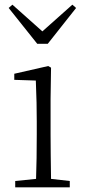

<svg xmlns="http://www.w3.org/2000/svg" viewBox="-20 -800 365 820"><path d="M278 0V-27L198 -36C197 -109 196 -173 196 -226V-377L198 -511L186 -518L41 -485V-459L133 -456C136 -388 137 -330 137 -281V-226C137 -155 136 -91 134 -36L45 -27V0ZM184 -613 305 -766 289 -780 161 -666 33 -780 17 -766 139 -613Z"/></svg>

Font: AllPunType ExtraLight
Style: Regular
Weight: 280
Version: 1.0